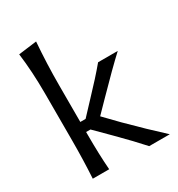

<svg xmlns="http://www.w3.org/2000/svg" viewBox="-177 -857 897 970"><g transform="rotate(-30 271.5 -372.0)"><path d="M270 -254.4 347.2 -174.8Q442.9 -79.1 529.3 0H409.2Q356.9 -58.6 279.8 -135.7L194.3 -221.2H168.9V-206.1Q168.9 -88.9 175.8 0H80.1Q86.4 -106.4 86.4 -219.2V-493.7Q86.4 -621.1 72.3 -730L178.7 -743.7Q168.9 -619.1 168.9 -493.7V-279.8H199.7L271.5 -356.4Q346.2 -434.6 397.5 -496.1H512.2Q444.3 -433.1 335.9 -321.8Z"/></g></svg>

Font: Commissioner Flair
Style: Regular
Weight: 400
Designer: Kostas Bartsokas
Foundry: Kostas Bartsokas
Version: Version 1.000